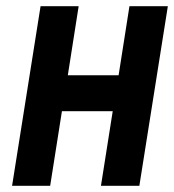

<svg xmlns="http://www.w3.org/2000/svg" viewBox="-20 -600 562 620"><path d="M19 0H142L180 -241H344L306 0H430L522 -580H398L363 -357H199L234 -580H111Z"/></svg>

Font: Charger Sport
Style: UltNrwObl
Weight: 1000
Designer: Jasper
Foundry: Cannot Into Space Fonts
Version: Version 1.1